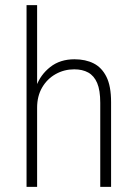

<svg xmlns="http://www.w3.org/2000/svg" viewBox="-20 -725 532 745"><path d="M83 0V-705H124V-391H121Q137 -435 175 -465Q213 -495 269 -495Q312 -495 343.5 -479Q375 -463 393 -427Q411 -391 411 -329V0H369V-326Q369 -375 357 -403Q345 -431 322.5 -443.5Q300 -456 268 -456Q229 -456 196 -437.5Q163 -419 143.5 -385.5Q124 -352 124 -307V0Z"/></svg>

Font: Nunito Sans 10pt Condensed ExtraLight
Style: Regular
Weight: 250
Width: 3
Designer: Vernon Adams
Foundry: Vernon Adams
Version: Version 3.101;gftools[0.9.27]